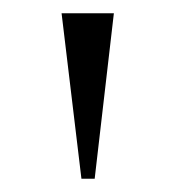

<svg xmlns="http://www.w3.org/2000/svg" viewBox="-20 -660 265 290"><path d="M103 -390 73 -640H152L123 -390Z"/></svg>

Font: Spectral SC Light
Style: Regular
Weight: 300
Designer: Jean-Baptiste Levee
Foundry: Production Type
Version: Version 2.001